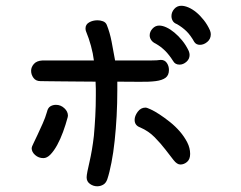

<svg xmlns="http://www.w3.org/2000/svg" viewBox="-20 -611 845 672"><path d="M470.7 -165Q451.2 -171.9 451.2 -191.4Q451.2 -205.1 461.9 -219.7Q472.7 -234.4 489.3 -234.4Q494.1 -234.4 507.8 -228Q521.5 -221.7 538.6 -210.4Q555.7 -199.2 574.7 -184.1Q593.8 -168.9 609.4 -150.9Q625 -132.8 635.3 -112.8Q645.5 -92.8 645.5 -72.3Q645.5 -53.7 634.8 -44.4Q624 -35.2 611.3 -35.2Q599.6 -35.2 587.4 -50.8Q575.2 -66.4 559.1 -87.4Q543 -108.4 521.5 -130.4Q500 -152.3 470.7 -165ZM144.5 -219.7Q147.5 -233.4 156.2 -238.8Q165 -244.1 175.8 -244.1Q192.4 -244.1 205.1 -232.4Q217.8 -220.7 217.8 -206.1Q217.8 -204.1 217.3 -203.1Q216.8 -202.1 216.8 -200.2Q210 -174.8 200.7 -149.4Q191.4 -124 180.2 -103.5Q168.9 -83 156.7 -70.3Q144.5 -57.6 131.8 -57.6Q115.2 -57.6 103 -68.4Q90.8 -79.1 90.8 -92.8Q90.8 -96.7 97.2 -109.4Q103.5 -122.1 111.8 -140.1Q120.1 -158.2 129.4 -178.7Q138.7 -199.2 144.5 -219.7ZM121.1 -327.1Q105.5 -327.1 97.2 -338.4Q88.9 -349.6 88.9 -363.3Q88.9 -376 98.6 -387.2Q108.4 -398.4 128.9 -399.4H308.6Q305.7 -423.8 298.3 -450.7Q291 -477.5 281.2 -501Q279.3 -504.9 279.3 -511.7Q279.3 -525.4 292 -532.7Q304.7 -540 321.3 -540Q331.1 -540 340.3 -536.6Q349.6 -533.2 353.5 -524.4Q364.3 -498 370.6 -465.3Q377 -432.6 382.8 -399.4H460Q487.3 -399.4 508.8 -399.4Q530.3 -399.4 543 -401.4Q556.6 -401.4 564 -390.6Q571.3 -379.9 571.3 -366.2Q571.3 -347.7 559.6 -338.9Q547.9 -330.1 524.9 -327.1Q502 -324.2 468.3 -324.7Q434.6 -325.2 390.6 -325.2V-294.9Q390.6 -250 388.2 -204.6Q385.7 -159.2 381.3 -118.2Q377 -77.1 370.1 -42Q363.3 -6.8 355.5 16.6Q350.6 30.3 340.8 35.6Q331.1 41 320.3 41Q306.6 41 294.9 32.7Q283.2 24.4 283.2 9.8Q283.2 2.9 286.1 -11.7Q289.1 -26.4 293.5 -45.4Q297.9 -64.5 301.8 -87.4Q305.7 -110.4 308.6 -135.7Q311.5 -168 313.5 -204.1Q315.4 -240.2 315.4 -276.4Q315.4 -288.1 315.4 -300.3Q315.4 -312.5 314.5 -325.2Q282.2 -325.2 251 -325.7Q219.7 -326.2 193.8 -326.2Q168 -326.2 148.9 -326.7Q129.9 -327.1 121.1 -327.1ZM525.4 -458Q514.6 -462.9 509.3 -470.7Q503.9 -478.5 503.9 -487.3Q503.9 -500 513.7 -510.7Q523.4 -521.5 537.1 -521.5Q548.8 -521.5 562.5 -515.1Q576.2 -508.8 590.3 -497.1Q604.5 -485.4 617.7 -469.2Q630.9 -453.1 640.6 -432.6Q643.6 -424.8 643.6 -418.9Q643.6 -404.3 632.3 -394.5Q621.1 -384.8 608.4 -384.8Q592.8 -384.8 585.9 -397.5Q572.3 -418.9 558.1 -433.1Q543.9 -447.3 525.4 -458ZM599.6 -526.4Q588.9 -530.3 584.5 -538.1Q580.1 -545.9 580.1 -554.7Q580.1 -568.4 589.8 -579.6Q599.6 -590.8 614.3 -590.8Q626 -590.8 639.6 -585Q653.3 -579.1 667 -567.9Q680.7 -556.6 693.4 -540.5Q706.1 -524.4 714.8 -504.9Q717.8 -497.1 717.8 -491.2Q717.8 -474.6 705.6 -464.4Q693.4 -454.1 679.7 -454.1Q667 -454.1 660.2 -463.9Q646.5 -488.3 632.3 -502Q618.2 -515.6 599.6 -526.4Z"/></svg>

Font: Gamja Flower
Style: Regular
Weight: 400
Designer: YoonDesign Inc.
Foundry: YoonDesign Inc.
Version: Version 3.00;build 20171102